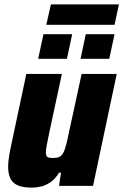

<svg xmlns="http://www.w3.org/2000/svg" viewBox="-20 -847 562 875"><path d="M125 8Q84 8 60.5 -2.5Q37 -13 27 -34.5Q17 -56 17 -88Q17 -107 21.5 -135Q26 -163 33 -195L100 -510H262L204 -240Q197 -207 193 -185Q189 -163 189 -152Q189 -141 192.5 -135.5Q196 -130 203.5 -128.5Q211 -127 222 -127Q239 -127 249.5 -131.5Q260 -136 267.5 -149Q275 -162 281.5 -187Q288 -212 296 -252L352 -510H512L404 0H249L258 -60H249Q233 -33 212 -18Q191 -3 169 2.5Q147 8 125 8ZM347 -579 371 -691H502L478 -579ZM154 -579 178 -691H309L285 -579ZM191 -734 212 -827H522L502 -734Z"/></svg>

Font: Saira SemiCondensed ExtraBold
Style: Italic
Weight: 800
Width: 4
Italic angle: -12°
Designer: Hector Gatti with collaboration of the Omnibus-Type team
Foundry: Omnibus-Type
Version: Version 1.101